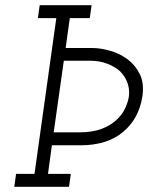

<svg xmlns="http://www.w3.org/2000/svg" viewBox="-20 -720 571 740"><path d="M42 -50 35 0H246L253 -50H165L180 -160H290Q393 -160 454.5 -211.5Q516 -263 529 -350Q536 -400 518.5 -435Q501 -470 471 -492Q441 -514 404 -524.5Q367 -535 335 -535H233L249 -650H326L333 -700H133L126 -650H197L113 -50ZM187 -210 226 -486H327Q363 -486 392 -475Q421 -464 442 -446Q462 -426 471 -401.5Q480 -377 477 -350Q474 -328 462.5 -303Q451 -278 429 -258Q407 -237 372 -223.5Q337 -210 286 -210Z"/></svg>

Font: Josefin Slab Thin Medium
Style: Italic
Weight: 500
Italic angle: -12°
Version: Version 2.000